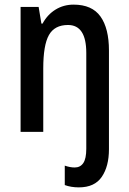

<svg xmlns="http://www.w3.org/2000/svg" viewBox="-20 -570 557 830"><path d="M321 240Q287 240 260 230V146Q283 154 303 154Q327 154 340 135Q353 116 353 73V-341Q353 -462 274 -462Q216 -462 191.5 -418.5Q167 -375 167 -274V0H69V-540H147L159 -468H164Q185 -507 220 -528.5Q255 -550 298 -550Q378 -550 414.5 -498.5Q451 -447 451 -352V75Q451 149 420 194.5Q389 240 321 240Z"/></svg>

Font: Noto Sans Condensed Medium
Style: Regular
Weight: 500
Width: 3
Designer: Monotype Design Team
Foundry: Monotype Imaging Inc.
Version: Version 2.013; ttfautohint (v1.8.4.7-5d5b)